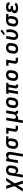

<svg xmlns="http://www.w3.org/2000/svg" viewBox="3669 -4516 1029 8473"><g transform="rotate(-90 4183.5 -279.5)"><path d="M-33 215 207 -158 89 -520H222L289 -287L437 -520H571L331 -147L449 215H316L249 -18L100 215Z M589 215 680 -333Q684 -360 693.5 -386.5Q703 -413 720 -436.5Q737 -460 760 -478.5Q783 -497 809 -508Q835 -519 862.5 -523.5Q890 -528 917 -528Q917 -528 917.5 -528Q918 -528 918 -528Q950 -528 981 -522.5Q1012 -517 1038.5 -502.5Q1065 -488 1084.5 -464.5Q1104 -441 1113.5 -412Q1123 -383 1123 -351Q1123 -319 1118 -287L1102 -187Q1098 -163 1090.5 -138.5Q1083 -114 1070 -91.5Q1057 -69 1038.5 -49.5Q1020 -30 997.5 -16.5Q975 -3 950 2.5Q925 8 901 8Q875 8 851 2Q827 -4 808.5 -18.5Q790 -33 778.5 -54Q767 -75 761 -98L709 215ZM868 -93Q889 -93 910.5 -100.5Q932 -108 948 -124.5Q964 -141 972.5 -161.5Q981 -182 984 -203L1001 -303Q1005 -327 1003.5 -349.5Q1002 -372 991 -390.5Q980 -409 960 -418Q940 -427 917 -427Q895 -427 873.5 -419.5Q852 -412 835.5 -396Q819 -380 810 -359Q801 -338 797 -317L783 -230Q780 -213 779 -197Q778 -181 781 -165Q784 -149 791 -135Q798 -121 809 -111Q820 -101 836 -97Q852 -93 868 -93Z M1507 215 1593 -303Q1595 -318 1596 -333Q1597 -348 1594.5 -362.5Q1592 -377 1585.5 -389.5Q1579 -402 1568.5 -411Q1558 -420 1544 -423.5Q1530 -427 1515 -427Q1495 -427 1475 -421Q1455 -415 1438 -401.5Q1421 -388 1412 -369Q1403 -350 1399 -330L1345 0H1225L1311 -520H1431L1418 -443Q1432 -463 1450 -480Q1468 -497 1489.5 -508Q1511 -519 1534 -523.5Q1557 -528 1579 -528Q1607 -528 1632.5 -519.5Q1658 -511 1675.5 -492.5Q1693 -474 1702.5 -449Q1712 -424 1715.5 -397Q1719 -370 1717 -342.5Q1715 -315 1710 -287L1627 215Z M2056 8Q2024 8 1992.5 2.5Q1961 -3 1935 -17.5Q1909 -32 1889.5 -55.5Q1870 -79 1860.5 -108Q1851 -137 1850.5 -169Q1850 -201 1855 -233L1872 -333Q1876 -360 1886.5 -386.5Q1897 -413 1914.5 -436Q1932 -459 1956 -477Q1980 -495 2006 -506Q2032 -517 2059.5 -522.5Q2087 -528 2114 -528Q2118 -528 2122.5 -528Q2127 -528 2131 -528L2412 -520L2395 -419L2270 -423Q2283 -411 2293 -396Q2303 -381 2308.5 -363Q2314 -345 2313.5 -325.5Q2313 -306 2310 -287L2294 -187Q2289 -160 2279.5 -133.5Q2270 -107 2253.5 -83.5Q2237 -60 2213.5 -41.5Q2190 -23 2164 -12Q2138 -1 2110.5 3.5Q2083 8 2056 8Q2056 8 2056 8Q2056 8 2056 8ZM2057 -93Q2078 -93 2100 -100.5Q2122 -108 2138.5 -124Q2155 -140 2164 -161Q2173 -182 2176 -203L2193 -303Q2197 -325 2196 -346.5Q2195 -368 2186.5 -386Q2178 -404 2160.5 -415Q2143 -426 2122 -427H2114Q2113 -427 2111 -427Q2109 -427 2107 -427Q2086 -427 2064.5 -419Q2043 -411 2027 -395Q2011 -379 2002 -358.5Q1993 -338 1989 -317L1973 -217Q1969 -193 1970 -170.5Q1971 -148 1982 -129.5Q1993 -111 2013.5 -102Q2034 -93 2057 -93Z M2757 0Q2734 0 2712.5 -3.5Q2691 -7 2671.5 -16Q2652 -25 2637.5 -40.5Q2623 -56 2615.5 -76Q2608 -96 2607.5 -118Q2607 -140 2611 -163L2653 -419H2519V-520H2790L2728 -146Q2727 -138 2727 -130Q2727 -122 2730.5 -115Q2734 -108 2741.5 -104.5Q2749 -101 2757 -101H2872V0Z M2989 215 3111 -520H3231L3181 -217Q3178 -202 3177.5 -187Q3177 -172 3179.5 -157.5Q3182 -143 3188 -130.5Q3194 -118 3204.5 -109Q3215 -100 3229.5 -96.5Q3244 -93 3259 -93Q3278 -93 3298.5 -99Q3319 -105 3335.5 -118.5Q3352 -132 3361.5 -151Q3371 -170 3374 -190L3429 -520H3549L3483 -124Q3482 -118 3483 -112Q3484 -106 3487.5 -101.5Q3491 -97 3497 -95Q3503 -93 3510 -93H3529V8H3493Q3469 8 3446.5 3.5Q3424 -1 3405 -12.5Q3386 -24 3374.5 -43Q3363 -62 3361 -85Q3348 -63 3329.5 -45Q3311 -27 3288.5 -15Q3266 -3 3242 2.5Q3218 8 3195 8Q3180 8 3166 6Q3152 4 3139 0Q3138 26 3134.5 53Q3131 80 3127 107L3109 215Z M3857 8Q3824 8 3793 2.5Q3762 -3 3735.5 -17.5Q3709 -32 3689.5 -55.5Q3670 -79 3660.5 -108Q3651 -137 3650.5 -169Q3650 -201 3655 -233L3672 -333Q3676 -360 3686.5 -387Q3697 -414 3714.5 -438Q3732 -462 3756 -480Q3780 -498 3807 -509Q3834 -520 3861.5 -524Q3889 -528 3917 -528Q3949 -528 3980.5 -522.5Q4012 -517 4038.5 -502.5Q4065 -488 4084.5 -464.5Q4104 -441 4113.5 -412Q4123 -383 4123 -351Q4123 -319 4118 -287L4102 -187Q4097 -160 4087 -133Q4077 -106 4059.5 -82Q4042 -58 4018 -40Q3994 -22 3967 -11Q3940 0 3912 4Q3884 8 3857 8ZM3858 -93Q3880 -93 3902.5 -100Q3925 -107 3943 -122.5Q3961 -138 3971 -159.5Q3981 -181 3984 -203L4001 -303Q4005 -327 4003.5 -350Q4002 -373 3991 -391Q3980 -409 3959.5 -418Q3939 -427 3916 -427Q3894 -427 3871 -420Q3848 -413 3830.5 -397.5Q3813 -382 3803 -360.5Q3793 -339 3789 -317L3773 -217Q3769 -193 3770 -170Q3771 -147 3782.5 -129Q3794 -111 3814.5 -102Q3835 -93 3858 -93Z M4650 8Q4631 8 4612.5 5.5Q4594 3 4577.5 -4.5Q4561 -12 4547.5 -23.5Q4534 -35 4526.5 -51.5Q4519 -68 4518 -86.5Q4517 -105 4520 -124L4569 -419H4457L4388 0H4268L4337 -419H4273L4289 -520H4770L4754 -419H4689L4640 -124Q4639 -118 4640 -112Q4641 -106 4644.5 -101.5Q4648 -97 4654 -95Q4660 -93 4667 -93H4686V8Z M5057 8Q5024 8 4993 2.5Q4962 -3 4935.5 -17.5Q4909 -32 4889.5 -55.5Q4870 -79 4860.5 -108Q4851 -137 4850.5 -169Q4850 -201 4855 -233L4872 -333Q4876 -360 4886.5 -387Q4897 -414 4914.5 -438Q4932 -462 4956 -480Q4980 -498 5007 -509Q5034 -520 5061.5 -524Q5089 -528 5117 -528Q5149 -528 5180.5 -522.5Q5212 -517 5238.5 -502.5Q5265 -488 5284.5 -464.5Q5304 -441 5313.5 -412Q5323 -383 5323 -351Q5323 -319 5318 -287L5302 -187Q5297 -160 5287 -133Q5277 -106 5259.5 -82Q5242 -58 5218 -40Q5194 -22 5167 -11Q5140 0 5112 4Q5084 8 5057 8ZM5058 -93Q5080 -93 5102.5 -100Q5125 -107 5143 -122.5Q5161 -138 5171 -159.5Q5181 -181 5184 -203L5201 -303Q5205 -327 5203.5 -350Q5202 -373 5191 -391Q5180 -409 5159.5 -418Q5139 -427 5116 -427Q5094 -427 5071 -420Q5048 -413 5030.5 -397.5Q5013 -382 5003 -360.5Q4993 -339 4989 -317L4973 -217Q4969 -193 4970 -170Q4971 -147 4982.5 -129Q4994 -111 5014.5 -102Q5035 -93 5058 -93Z M5757 0Q5734 0 5712.5 -3.5Q5691 -7 5671.5 -16Q5652 -25 5637.5 -40.5Q5623 -56 5615.5 -76Q5608 -96 5607.5 -118Q5607 -140 5611 -163L5653 -419H5519V-520H5790L5728 -146Q5727 -138 5727 -130Q5727 -122 5730.5 -115Q5734 -108 5741.5 -104.5Q5749 -101 5757 -101H5872V0Z M6257 8Q6224 8 6193 2.5Q6162 -3 6135.5 -17.5Q6109 -32 6089.5 -55.5Q6070 -79 6060.5 -108Q6051 -137 6050.5 -169Q6050 -201 6055 -233L6072 -333Q6076 -360 6086.5 -387Q6097 -414 6114.5 -438Q6132 -462 6156 -480Q6180 -498 6207 -509Q6234 -520 6261.5 -524Q6289 -528 6317 -528Q6349 -528 6380.5 -522.5Q6412 -517 6438.5 -502.5Q6465 -488 6484.5 -464.5Q6504 -441 6513.5 -412Q6523 -383 6523 -351Q6523 -319 6518 -287L6502 -187Q6497 -160 6487 -133Q6477 -106 6459.5 -82Q6442 -58 6418 -40Q6394 -22 6367 -11Q6340 0 6312 4Q6284 8 6257 8ZM6258 -93Q6280 -93 6302.5 -100Q6325 -107 6343 -122.5Q6361 -138 6371 -159.5Q6381 -181 6384 -203L6401 -303Q6405 -327 6403.5 -350Q6402 -373 6391 -391Q6380 -409 6359.5 -418Q6339 -427 6316 -427Q6294 -427 6271 -420Q6248 -413 6230.5 -397.5Q6213 -382 6203 -360.5Q6193 -339 6189 -317L6173 -217Q6169 -193 6170 -170Q6171 -147 6182.5 -129Q6194 -111 6214.5 -102Q6235 -93 6258 -93Z M6852 8Q6820 8 6790 1.5Q6760 -5 6735 -20Q6710 -35 6692.5 -58.5Q6675 -82 6666.5 -110.5Q6658 -139 6658 -170.5Q6658 -202 6663 -233L6711 -520H6831L6781 -217Q6777 -195 6777.5 -173Q6778 -151 6786.5 -132.5Q6795 -114 6813 -103.5Q6831 -93 6853 -93Q6874 -93 6894.5 -101.5Q6915 -110 6930.5 -126Q6946 -142 6957 -161.5Q6968 -181 6975.5 -201Q6983 -221 6988.5 -241.5Q6994 -262 6998 -282Q7007 -338 7004.5 -393.5Q7002 -449 6991 -502L7108 -521Q7120 -460 7123 -396Q7126 -332 7115 -267Q7109 -234 7099 -201Q7089 -168 7073.5 -136.5Q7058 -105 7035 -77Q7012 -49 6982.5 -29Q6953 -9 6919 -0.5Q6885 8 6852 8ZM6926 -572 6875 -628 7050 -774 7112 -706Z M7456 8Q7424 8 7392.5 2.5Q7361 -3 7335 -17.5Q7309 -32 7289.5 -55.5Q7270 -79 7260.5 -108Q7251 -137 7250.5 -169Q7250 -201 7255 -233L7272 -333Q7276 -360 7286.5 -386.5Q7297 -413 7314.5 -436Q7332 -459 7356 -477Q7380 -495 7406 -506Q7432 -517 7459.5 -522.5Q7487 -528 7514 -528Q7518 -528 7522.5 -528Q7527 -528 7531 -528L7812 -520L7795 -419L7670 -423Q7683 -411 7693 -396Q7703 -381 7708.5 -363Q7714 -345 7713.5 -325.5Q7713 -306 7710 -287L7694 -187Q7689 -160 7679.5 -133.5Q7670 -107 7653.5 -83.5Q7637 -60 7613.5 -41.5Q7590 -23 7564 -12Q7538 -1 7510.5 3.5Q7483 8 7456 8Q7456 8 7456 8Q7456 8 7456 8ZM7457 -93Q7478 -93 7500 -100.5Q7522 -108 7538.5 -124Q7555 -140 7564 -161Q7573 -182 7576 -203L7593 -303Q7597 -325 7596 -346.5Q7595 -368 7586.5 -386Q7578 -404 7560.5 -415Q7543 -426 7522 -427H7514Q7513 -427 7511 -427Q7509 -427 7507 -427Q7486 -427 7464.5 -419Q7443 -411 7427 -395Q7411 -379 7402 -358.5Q7393 -338 7389 -317L7373 -217Q7369 -193 7370 -170.5Q7371 -148 7382 -129.5Q7393 -111 7413.5 -102Q7434 -93 7457 -93Z M8072 8Q8042 8 8012.5 5Q7983 2 7955.5 -6.5Q7928 -15 7904 -29Q7880 -43 7863 -65Q7846 -87 7839 -115.5Q7832 -144 7837 -174Q7840 -193 7849 -210.5Q7858 -228 7873 -241Q7888 -254 7906 -262.5Q7924 -271 7943 -277Q7928 -286 7916 -298.5Q7904 -311 7897 -327Q7890 -343 7889 -361.5Q7888 -380 7891 -398Q7894 -421 7906 -442.5Q7918 -464 7937 -479Q7956 -494 7978.5 -503.5Q8001 -513 8023.5 -518.5Q8046 -524 8069 -526Q8092 -528 8114 -528Q8140 -528 8164.5 -525.5Q8189 -523 8213 -517Q8237 -511 8258 -500Q8279 -489 8294.5 -471.5Q8310 -454 8317 -430.5Q8324 -407 8320 -381Q8320 -379 8319.5 -377.5Q8319 -376 8319 -374H8200Q8200 -375 8200 -375.5Q8200 -376 8200 -376Q8203 -391 8193.5 -402Q8184 -413 8171 -418.5Q8158 -424 8143.5 -425.5Q8129 -427 8114 -427Q8104 -427 8094 -426.5Q8084 -426 8073.5 -424.5Q8063 -423 8053 -420Q8043 -417 8033 -412Q8023 -407 8016 -398.5Q8009 -390 8007 -380Q8005 -364 8013.5 -351Q8022 -338 8035.5 -331.5Q8049 -325 8065 -323Q8081 -321 8097 -321H8162L8146 -220H8080Q8068 -220 8056 -219.5Q8044 -219 8032 -216.5Q8020 -214 8007.5 -210.5Q7995 -207 7984 -200.5Q7973 -194 7965 -183Q7957 -172 7955 -160Q7953 -147 7958 -135Q7963 -123 7973 -115.5Q7983 -108 7995 -104Q8007 -100 8019.5 -97.5Q8032 -95 8045.5 -94Q8059 -93 8072 -93Q8091 -93 8109 -95Q8127 -97 8145.5 -102.5Q8164 -108 8181 -118Q8198 -128 8210 -144L8309 -98Q8290 -69 8262 -47.5Q8234 -26 8202 -13.5Q8170 -1 8137.5 3.5Q8105 8 8072 8Z"/></g></svg>

Font: Iosevka SS04 Extended
Style: Bold Italic
Weight: 700
Width: 7
Italic angle: -9°
Monospace: yes
Designer: Belleve Invis
Foundry: Belleve Invis
Version: Version 19.0.0; ttfautohint (v1.8.4)